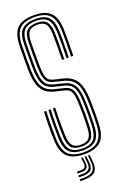

<svg xmlns="http://www.w3.org/2000/svg" viewBox="-177 -862 695 1056"><g transform="rotate(-20 170.5 -334.5)"><path d="M172 6.8Q108 6.8 75.1 -22.1Q42.2 -51 40 -125Q39 -152.8 38.9 -180.8Q38.8 -208.8 39.4 -236.1Q40 -263.5 41.5 -289H54.8Q53.5 -262.8 52.8 -237.2Q52 -211.8 52.1 -184.5Q52.2 -157.2 53.2 -125.2Q55.5 -58.2 84.2 -31.2Q113 -4.2 172 -4.2Q230.5 -4.2 258.8 -31.8Q287 -59.2 289 -125.2Q290 -149.8 290.2 -169.8Q290.5 -189.8 290.4 -211.9Q290.2 -234 289.2 -264.8Q287.5 -336 266.6 -368.1Q245.8 -400.2 202 -411.2L148.2 -424.8Q129.5 -429.2 117.4 -438.8Q105.2 -448.2 99 -469.9Q92.8 -491.5 91.8 -532.8Q91.2 -558.5 91.6 -598.5Q92 -638.5 92.2 -674.8Q93 -724.5 111.8 -743.4Q130.5 -762.2 171.5 -762.2Q210.5 -762.2 227.5 -742.4Q244.5 -722.5 246.2 -673.8Q247 -650 246.8 -608.6Q246.5 -567.2 245.5 -522.5H232.2Q233.2 -568.2 233.5 -609Q233.8 -649.8 233 -673.2Q231.8 -717.8 217.4 -734.5Q203 -751.2 171.5 -751.2Q135.2 -751.2 120.8 -734.1Q106.2 -717 105.5 -674.2Q105.2 -632 104.8 -596.1Q104.2 -560.2 105 -533Q105.8 -496 110.5 -476.8Q115.2 -457.5 125.2 -449.2Q135.2 -441 151.5 -437L205 -423.8Q255.2 -411.8 277.9 -375.1Q300.5 -338.5 302.5 -265.2Q303.2 -240.8 303.5 -220.4Q303.8 -200 303.6 -177.8Q303.5 -155.5 302.2 -124.8Q299.8 -52 267.9 -22.6Q236 6.8 172 6.8ZM172 -15.5Q120 -15.5 94.2 -39.8Q68.5 -64 66.5 -125.8Q65.8 -154.5 65.6 -182.8Q65.5 -211 66 -237.8Q66.5 -264.5 67.8 -289H81Q79.8 -265.2 79.1 -240.9Q78.5 -216.5 78.6 -188.5Q78.8 -160.5 79.8 -125.8Q81.8 -71.2 103.2 -48.9Q124.8 -26.5 172 -26.5Q219.2 -26.5 239.9 -49.5Q260.5 -72.5 262.5 -126Q263.5 -152 263.8 -171.9Q264 -191.8 263.9 -212.9Q263.8 -234 262.8 -263.8Q261.8 -306.2 254.5 -330.8Q247.2 -355.2 232.8 -367.5Q218.2 -379.8 195.8 -385.2L141.5 -398.8Q115.2 -405 98.9 -418.8Q82.5 -432.5 74.5 -459.5Q66.5 -486.5 65.2 -532Q64.8 -549.5 64.8 -575.5Q64.8 -601.5 65.1 -628.5Q65.5 -655.5 65.8 -675.5Q66.8 -737.2 92.6 -760.9Q118.5 -784.5 171.5 -784.5Q223.8 -784.5 247.2 -759.5Q270.8 -734.5 272.8 -674.8Q273.5 -651.2 273.2 -609.1Q273 -567 272 -522.5H258.8Q259.8 -564.8 260 -607.2Q260.2 -649.8 259.5 -674.2Q257.5 -728.2 237.5 -750.9Q217.5 -773.5 171.5 -773.5Q123.5 -773.5 101.8 -751.9Q80 -730.2 79 -675.2Q78.8 -642 78.2 -601.2Q77.8 -560.5 78.5 -532.5Q79.5 -489.2 86.5 -464.8Q93.5 -440.2 107.9 -428.6Q122.2 -417 144.8 -411.2L198.8 -398.2Q239 -388.5 256.6 -359.1Q274.2 -329.8 276 -264.2Q276.8 -238.8 277 -217.9Q277.2 -197 277 -175.4Q276.8 -153.8 275.8 -125.8Q273.8 -66.8 249.9 -41.1Q226 -15.5 172 -15.5ZM172 -37.8Q131.2 -37.8 113 -57.6Q94.8 -77.5 93 -126.5Q92.2 -157.8 92.1 -184.9Q92 -212 92.5 -237.5Q93 -263 94 -289H107Q106 -260.8 105.5 -235.9Q105 -211 105.2 -185Q105.5 -159 106.2 -127Q107.8 -84.5 122.2 -66.6Q136.8 -48.8 172 -48.8Q205.5 -48.8 220.1 -66.5Q234.8 -84.2 236 -127.2Q237 -154.8 237.2 -174.2Q237.5 -193.8 237.4 -213.9Q237.2 -234 236.2 -263Q235.5 -300.8 230.2 -320.2Q225 -339.8 215 -347.9Q205 -356 189.5 -359.8L135 -372.8Q102.8 -380.8 81.8 -398.1Q60.8 -415.5 50.4 -447.5Q40 -479.5 38.5 -531.2Q37.8 -561.8 38.4 -601.1Q39 -640.5 39.5 -676.5Q40.8 -743.8 70.2 -775.2Q99.8 -806.8 171.5 -806.8Q234.8 -806.8 265.9 -777.5Q297 -748.2 299.2 -675.8Q299.8 -653.2 299.6 -609.6Q299.5 -566 298.5 -522.5H285.2Q286.5 -566.8 286.6 -609.1Q286.8 -651.5 286 -675Q284 -741.2 256.5 -768.5Q229 -795.8 171.5 -795.8Q108.5 -795.8 81.2 -768.1Q54 -740.5 52.8 -675.8Q52.2 -635.8 51.8 -599.5Q51.2 -563.2 52 -531.5Q53.2 -483 62.5 -453.5Q71.8 -424 90.5 -408.5Q109.2 -393 138.2 -385.8L192.8 -372.2Q211 -368 223.2 -358.2Q235.5 -348.5 242 -326.5Q248.5 -304.5 249.5 -263.2Q250.2 -236 250.5 -215.9Q250.8 -195.8 250.5 -175.5Q250.2 -155.2 249.2 -127Q247.5 -78.5 229.9 -58.1Q212.2 -37.8 172 -37.8ZM185.8 20H195.8L199.8 55.8Q205 100.2 186.5 119.4Q168 138.5 120.2 138.5H99V127.5H120.2Q162 127.5 178.1 110.8Q194.2 94 189.8 55.8ZM146.2 20H155.8L159.8 52Q162.8 74.5 153.6 84.2Q144.5 94 120.2 94H99V83.2H120.2Q138.5 83.2 145.2 76Q152 68.8 150 52ZM165.8 20H175.8L179.8 53.8Q184 87.2 170.1 101.8Q156.2 116.2 120.2 116.2H99V105.2H120.2Q150 105.2 161.5 93.2Q173 81.2 169.8 53.8Z"/></g></svg>

Font: Big Shoulders Inline Display Thin
Style: Regular
Weight: 400
Version: Version 2.002